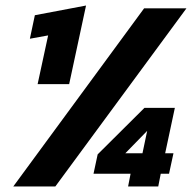

<svg xmlns="http://www.w3.org/2000/svg" viewBox="-20 -674 709 694"><path d="M116 -370 154 -546 88 -534 106 -619 291 -654 230 -370ZM28 0 501 -644H654L180 0ZM443 0 452 -46H318L333 -116L502 -284H612L577 -120H607L591 -46H561L552 0ZM433 -120H495L512 -201Z"/></svg>

Font: Kanit SemiBold
Style: Italic
Weight: 600
Italic angle: -12°
Designer: Katatrad Team
Foundry: CadsonDemak
Version: Version 2.000; ttfautohint (v1.8.3)